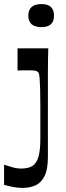

<svg xmlns="http://www.w3.org/2000/svg" viewBox="-41 -726 326 942"><path d="M163 -593Q98 -593 98 -649Q98 -706 163 -706Q224 -706 224 -649Q224 -593 163 -593ZM-21 82Q-3 88 19.5 94.5Q42 101 63 101Q79 101 93 98Q107 95 117 89Q138 76 147.5 44Q157 12 157 -46Q157 -137 157 -196Q157 -255 156 -289.5Q155 -324 153.5 -341Q152 -358 150 -364.5Q148 -371 145 -373Q140 -378 130 -379.5Q120 -381 96 -381Q83 -381 71 -381Q59 -381 45 -380V-489H196Q195 -463 194.5 -432.5Q194 -402 194 -370Q194 -338 194 -305.5Q194 -273 194 -244.5Q194 -216 194 -195Q194 -162 194 -137Q194 -112 194 -87Q194 -62 194 -30.5Q194 1 194 45Q194 104 178 137Q162 170 134 183Q106 196 69 196Q47 196 24 191.5Q1 187 -21 181Z"/></svg>

Font: Ojuju SemiBold
Style: Regular
Weight: 600
Designer: Chisaokwu Joboson, Mirko Velimirovic
Foundry: Udi Foundry
Version: Version 1.000